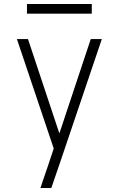

<svg xmlns="http://www.w3.org/2000/svg" viewBox="-20 -724 590 954"><path d="M181 210Q190 183 199 156.5Q208 130 217 104L247 14L64 -530H119L275 -61L431 -530H486L281 76L235 210ZM436 -656H114V-704H436Z"/></svg>

Font: Lode Dark
Style: Regular
Weight: 400
Monospace: yes
Designer: Belleve Invis
Foundry: Belleve Invis
Version: Version 29.2.0; ttfautohint (v1.8.3)